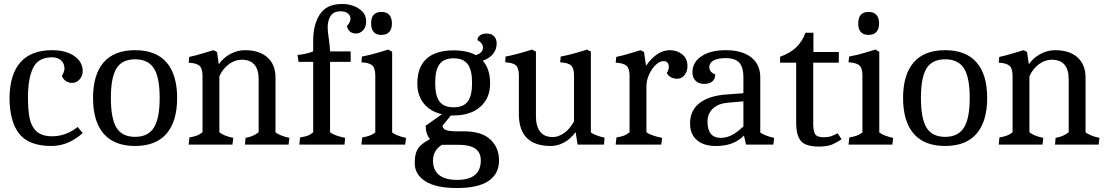

<svg xmlns="http://www.w3.org/2000/svg" viewBox="-20 -729 5583 968"><path d="M28 -238Q30 -356 84 -416Q138 -476 243 -476Q312 -476 354.5 -446.5Q397 -417 397 -370Q397 -347 381.5 -329Q366 -311 344 -311Q325 -311 311 -321Q297 -331 292 -347Q305 -368 305 -383Q305 -409 288 -424.5Q271 -440 243 -440Q172 -440 146.5 -386Q121 -332 121 -238Q121 -173 129.5 -132Q138 -91 164.5 -66.5Q191 -42 244 -42Q281 -42 314.5 -55.5Q348 -69 371 -89L397 -59Q369 -31 327.5 -12Q286 7 239 7Q126 7 77 -54.5Q28 -116 28 -238Z M449 -235Q449 -353 502.5 -414.5Q556 -476 661 -476Q766 -476 819.5 -414.5Q873 -353 873 -235Q873 -117 819.5 -55Q766 7 661 7Q556 7 502.5 -55Q449 -117 449 -235ZM785 -235Q785 -339 756 -384.5Q727 -430 661 -430Q596 -430 567.5 -384.5Q539 -339 539 -235Q539 -131 567.5 -85Q596 -39 661 -39Q726 -39 755.5 -85Q785 -131 785 -235Z M1001 -62V-347Q1001 -384 985.5 -397.5Q970 -411 931 -413L934 -442Q965 -448 1023 -466L1056 -476L1074 -467L1083 -405Q1106 -438 1141.5 -457Q1177 -476 1215 -476Q1288 -476 1328.5 -439.5Q1369 -403 1369 -338V-62Q1378 -54 1398 -46Q1418 -38 1439 -34L1435 0H1215L1218 -34Q1256 -40 1284 -62V-329Q1284 -428 1198 -428Q1164 -428 1133 -404.5Q1102 -381 1086 -344V-62Q1110 -43 1156 -34L1152 0H931L935 -36Q958 -40 972.5 -45.5Q987 -51 1001 -62Z M1559 -62V-417H1485L1480 -452Q1526 -456 1559 -470V-524Q1559 -607 1593.5 -658Q1628 -709 1704 -709Q1754 -709 1790 -685Q1826 -661 1826 -622Q1826 -592 1810.5 -576Q1795 -560 1774 -560Q1757 -560 1744.5 -570Q1732 -580 1729 -598Q1747 -616 1747 -635Q1747 -651 1733.5 -661.5Q1720 -672 1697 -672Q1662 -672 1647 -649Q1632 -626 1632 -590Q1632 -572 1638 -532Q1644 -488 1644 -470H1748V-417H1644V-62Q1666 -45 1720 -34L1717 0H1489L1493 -36Q1517 -40 1531 -45Q1545 -50 1559 -62Z M1872 -61V-349Q1872 -386 1856.5 -399.5Q1841 -413 1802 -415L1805 -444Q1845 -451 1887.5 -464Q1930 -477 1937 -479L1957 -468V-61Q1982 -43 2027 -34L2023 0H1802L1806 -36Q1829 -40 1843 -45Q1857 -50 1872 -61ZM1851 -611Q1851 -669 1903 -669Q1929 -669 1942.5 -654Q1956 -639 1956 -611Q1956 -583 1942.5 -568Q1929 -553 1903 -553Q1851 -553 1851 -611Z M2071 93Q2071 58 2079 37Q2087 16 2103 2Q2119 -12 2148 -28Q2126 -53 2126 -95L2208 -153Q2149 -167 2116.5 -207.5Q2084 -248 2084 -308Q2084 -390 2130 -432.5Q2176 -475 2267 -475Q2336 -475 2379 -451Q2415 -462 2415 -490Q2415 -500 2407.5 -510Q2400 -520 2387 -526Q2387 -541 2399.5 -550.5Q2412 -560 2434 -560Q2457 -560 2470.5 -546.5Q2484 -533 2484 -510Q2484 -480 2466 -457.5Q2448 -435 2414 -423Q2451 -382 2451 -308Q2451 -234 2401.5 -190.5Q2352 -147 2267 -147H2253L2211 -95Q2213 -80 2226.5 -74Q2240 -68 2275 -67H2317Q2409 -67 2452.5 -25.5Q2496 16 2496 80Q2496 147 2443.5 183Q2391 219 2284 219Q2178 219 2124.5 185Q2071 151 2071 93ZM2360 -311Q2360 -376 2338 -405.5Q2316 -435 2267 -435Q2218 -435 2196 -405.5Q2174 -376 2174 -311Q2174 -246 2196 -217Q2218 -188 2267 -188Q2316 -188 2338 -217Q2360 -246 2360 -311ZM2404 80Q2404 39 2375.5 20Q2347 1 2293 1H2208Q2163 30 2163 80Q2163 129 2194 153.5Q2225 178 2284 178Q2404 178 2404 80Z M2596 -154V-349Q2596 -386 2581 -399.5Q2566 -413 2527 -415L2529 -444Q2575 -452 2642 -473L2662 -479L2682 -469V-143Q2682 -94 2702.5 -66Q2723 -38 2768 -38Q2794 -38 2823 -57.5Q2852 -77 2874 -117V-349Q2874 -386 2858.5 -399.5Q2843 -413 2804 -415L2807 -444Q2853 -452 2920 -473L2940 -479L2959 -469V-62Q2968 -54 2988 -46.5Q3008 -39 3028 -35L3025 0H2892L2882 -63Q2856 -28 2823.5 -10.5Q2791 7 2757 7Q2596 7 2596 -154Z M3154 -62V-347Q3154 -384 3138.5 -397.5Q3123 -411 3084 -413L3087 -442Q3118 -448 3176 -466L3209 -476L3227 -467L3237 -397Q3260 -432 3291 -454Q3322 -476 3357 -476Q3393 -476 3419.5 -455Q3446 -434 3446 -395Q3446 -370 3431.5 -351Q3417 -332 3393 -332Q3376 -332 3361 -340.5Q3346 -349 3342 -363Q3346 -367 3349 -375.5Q3352 -384 3352 -391Q3352 -421 3324 -421Q3306 -421 3286 -402Q3266 -383 3252.5 -353.5Q3239 -324 3239 -294V-62Q3266 -44 3318 -34L3314 0H3084L3088 -36Q3111 -40 3125 -45Q3139 -50 3154 -62Z M3459 -107Q3459 -172 3507 -209.5Q3555 -247 3646 -253L3728 -259V-340Q3728 -390 3707 -413Q3686 -436 3639 -436Q3599 -436 3577.5 -424Q3556 -412 3556 -391Q3556 -365 3586 -354Q3586 -331 3571.5 -318.5Q3557 -306 3529 -306Q3503 -306 3487 -322Q3471 -338 3471 -364Q3471 -415 3516.5 -445.5Q3562 -476 3639 -476Q3721 -476 3767 -440Q3813 -404 3813 -340V-61Q3822 -54 3842 -46Q3862 -38 3883 -34L3879 0H3741L3731 -45Q3700 -16 3666 -4.5Q3632 7 3589 7Q3527 7 3493 -23Q3459 -53 3459 -107ZM3728 -92V-218L3648 -211Q3601 -207 3574 -181.5Q3547 -156 3547 -116Q3547 -34 3614 -34Q3642 -34 3669 -47.5Q3696 -61 3728 -92Z M3994 -113V-413H3913V-443Q4010 -476 4041 -564H4081V-467H4209V-413H4080V-106Q4080 -69 4089.5 -53Q4099 -37 4133 -37Q4155 -37 4171 -42.5Q4187 -48 4203 -57L4223 -27Q4202 -12 4176.5 -1Q4151 10 4109 10Q4042 10 4018 -18Q3994 -46 3994 -113Z M4328 -61V-349Q4328 -386 4312.5 -399.5Q4297 -413 4258 -415L4261 -444Q4301 -451 4343.5 -464Q4386 -477 4393 -479L4413 -468V-61Q4438 -43 4483 -34L4479 0H4258L4262 -36Q4285 -40 4299 -45Q4313 -50 4328 -61ZM4307 -611Q4307 -669 4359 -669Q4385 -669 4398.5 -654Q4412 -639 4412 -611Q4412 -583 4398.5 -568Q4385 -553 4359 -553Q4307 -553 4307 -611Z M4533 -235Q4533 -353 4586.5 -414.5Q4640 -476 4745 -476Q4850 -476 4903.5 -414.5Q4957 -353 4957 -235Q4957 -117 4903.5 -55Q4850 7 4745 7Q4640 7 4586.5 -55Q4533 -117 4533 -235ZM4869 -235Q4869 -339 4840 -384.5Q4811 -430 4745 -430Q4680 -430 4651.5 -384.5Q4623 -339 4623 -235Q4623 -131 4651.5 -85Q4680 -39 4745 -39Q4810 -39 4839.5 -85Q4869 -131 4869 -235Z M5085 -62V-347Q5085 -384 5069.5 -397.5Q5054 -411 5015 -413L5018 -442Q5049 -448 5107 -466L5140 -476L5158 -467L5167 -405Q5190 -438 5225.5 -457Q5261 -476 5299 -476Q5372 -476 5412.5 -439.5Q5453 -403 5453 -338V-62Q5462 -54 5482 -46Q5502 -38 5523 -34L5519 0H5299L5302 -34Q5340 -40 5368 -62V-329Q5368 -428 5282 -428Q5248 -428 5217 -404.5Q5186 -381 5170 -344V-62Q5194 -43 5240 -34L5236 0H5015L5019 -36Q5042 -40 5056.5 -45.5Q5071 -51 5085 -62Z"/></svg>

Font: Caladea
Style: Regular
Weight: 400
Designer: Carolina Giovagnoli and Andres Torresi
Foundry: Carolina Giovagnoli & Andres Torresi
Version: Version 1.001